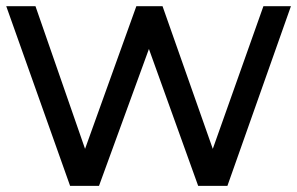

<svg xmlns="http://www.w3.org/2000/svg" viewBox="-26 -608 971 628"><path d="M717.8 0H622.2L461.1 -447.8L297.8 0H203.3L-5.6 -587.8H90L252.2 -121.1L420 -587.8H505.6L670 -121.1L835.6 -587.8H925.6Z"/></svg>

Font: Paperlogy 5 Medium
Style: Regular
Weight: 500
Designer: redesigned by Lee Juim, glyphs from Gmarket Sans & Montserrat
Foundry: PT&
Version: Version 1.001